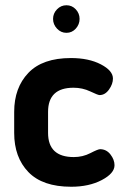

<svg xmlns="http://www.w3.org/2000/svg" viewBox="-20 -702 474 731"><path d="M251 9Q142 9 88 -47Q34 -103 34 -196V-276Q34 -368 88 -424.5Q142 -481 250 -481Q318 -481 364 -457Q410 -433 410 -403Q410 -382 395 -361Q380 -340 359 -340Q353 -340 323.5 -354Q294 -368 260 -368Q163 -368 163 -276V-196Q163 -104 261 -104Q295 -104 324 -119Q353 -134 361 -134Q385 -134 400.5 -114Q416 -94 416 -73Q416 -42 367.5 -16.5Q319 9 251 9ZM197 -666.5Q212 -682 233 -682Q254 -682 268.5 -666.5Q283 -651 283 -630Q283 -609 268.5 -593Q254 -577 233 -577Q212 -577 197 -593Q182 -609 182 -630Q182 -651 197 -666.5Z"/></svg>

Font: Dosis
Style: Bold
Weight: 700
Designer: Edgar Tolentino, Pablo Impallari, Igino Marini
Foundry: Edgar Tolentino, Pablo Impallari, Igino Marini
Version: Version 1.007